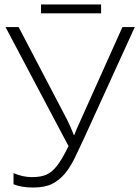

<svg xmlns="http://www.w3.org/2000/svg" viewBox="-20 -836 628 866"><path d="M41 -4.9V-55.2Q83 -37.1 124 -37.1Q165 -37.1 190.4 -48.8Q215.8 -60.5 236.8 -87.9Q258.3 -114.3 289.1 -176.8L4.9 -713.9H64L282.2 -296.9Q299.3 -263.2 313 -227.1H314.9L327.1 -256.8L532.2 -713.9H587.9L358.9 -211.9Q336.9 -164.1 316.9 -123Q296.9 -82 272.5 -52.7Q248 -23.4 215.3 -6.8Q182.6 9.8 129.9 9.8Q77.1 9.8 41 -4.9ZM165 -815.9H436V-775.9H165Z"/></svg>

Font: OpenSans-Light
Style: Regular
Weight: 300
Foundry: Ascender Corporation
Version: Version 1.10